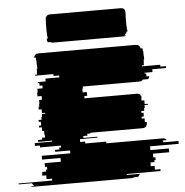

<svg xmlns="http://www.w3.org/2000/svg" viewBox="-155 -958 980 1015"><g transform="rotate(-5 335.0 -450.0)"><path d="M687 -174H766V-159H614V-139H712V-119H626V-99H637V-84H630V-74H609V-64H608V-54H629V-34H658V-27Q658 -25 657 -24H479Q478 -22 478 -19H547Q544 -9 536 -4H517Q512 0 503 0H-18Q-26 0 -33 -4H-14Q-21 -9 -25 -19H-95Q-96 -21 -96 -24H83V-34H54V-54H33V-64H34V-74H55V-84H62V-99H51V-119H137V-139H39V-159H191V-174H112V-184H135V-194H145V-204H34V-214H8V-229H101V-234H27V-244H49V-254H65V-269H63V-289H53V-309H38V-319H50V-339H39V-349H55V-364H59V-379H77V-384H60V-404H45V-419H49V-434H51V-454H66V-474H44V-494H47V-514H75V-529H60V-544H52V-549H94V-564H168V-574H138V-584H41V-589H52V-604H53V-619H56V-639H55V-664H53V-673Q53 -677 54 -679H44Q48 -700 70 -700H583Q606 -700 609 -679H619Q620 -677 620 -673V-664H622V-639H623V-619H620V-604H619V-589H608V-584H705V-574H735V-564H661V-549H619V-544H627V-529H642Q640 -519 635 -514H607Q600 -505 587 -505H287V-494H284V-474H306V-454H291V-442H569Q580 -442 588 -434H586Q591 -429 593 -419H590V-404H605V-384H622V-379H604V-364H600V-349H584V-339H595V-319H583V-309H598V-289H608V-285Q608 -274 603 -269H605Q597 -258 583 -258H305V-254H289V-244H267V-234H341V-229H248V-214H274V-204H385V-195H693Q698 -195 701 -194H690Q700 -191 705 -184H682Q686 -178 687 -174ZM546 -784H548V-774H542V-773Q542 -767 541 -764H537Q535 -757 529 -754H540Q536 -750 527 -750H150Q142 -750 137 -754H126Q123 -756 121.5 -758.5Q120 -761 118 -764H121Q119 -770 119 -773V-774H125V-784H123V-804H122V-859H123V-879Q124 -888 130.5 -894Q137 -900 146 -900H523Q544 -900 546 -879V-859H545V-804H546Z"/></g></svg>

Font: Rubik Glitch
Style: Regular
Weight: 400
Designer: Hubert and Fischer, NaN
Foundry: Hubert and Fischer, NaN
Version: Version 2.200